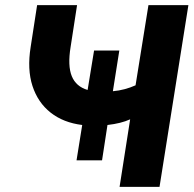

<svg xmlns="http://www.w3.org/2000/svg" viewBox="-20 -725 751 745"><path d="M444 0 485 -262Q450 -246 397 -240L376 -103H277L299 -240Q226 -249 176.5 -288Q127 -327 106 -391.5Q85 -456 99 -543L124 -705H279L254 -543Q242 -470 258.5 -429.5Q275 -389 320 -376L345 -529H443L418 -371Q441 -373 463.5 -379Q486 -385 506 -394L556 -705H711L599 0Z"/></svg>

Font: Nunito Sans ExtraBold
Style: Italic
Weight: 800
Italic angle: -9°
Designer: Vernon Adams
Foundry: Vernon Adams
Version: Version 3.006; ttfautohint (v1.8.3)